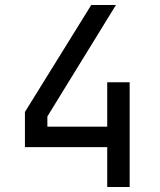

<svg xmlns="http://www.w3.org/2000/svg" viewBox="-20 -750 640 770"><path d="M410 0V-160H80V-301L346 -730H445L170 -283V-242H410V-420H500V0Z"/></svg>

Font: Liga JetBrainsMono Nerd Font
Style: Regular
Weight: 400
Designer: Philipp Nurullin, Konstantin Bulenkov
Foundry: JetBrains
Version: Version 2.225; ttfautohint (v1.8.3)